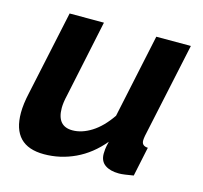

<svg xmlns="http://www.w3.org/2000/svg" viewBox="-83 -616 762 719"><g transform="rotate(15 297.5 -257.0)"><path d="M145 10Q22 10 22 -118Q22 -135 24.5 -154.5Q27 -174 32 -196L102 -524H235L172 -225Q165 -196 165 -175Q165 -104 225 -104Q261 -104 298.5 -127.5Q336 -151 369 -199L438 -524H572L493 -154Q491 -142 491 -136Q491 -115 515 -114L491 0Q473 3 459 5Q445 7 435 7Q401 7 381 -7Q361 -21 361 -50Q361 -57 362 -67.5Q363 -78 368 -98Q323 -44 265.5 -17Q208 10 145 10Z"/></g></svg>

Font: Raleway
Style: Bold Italic
Weight: 700
Italic angle: -12°
Designer: Matt McInerney, Pablo Impallari, Rodrigo Fuenzalida
Foundry: Matt McInerney, Pablo Impallari, Rodrigo Fuenzalida
Version: Version 4.101;RELEASE